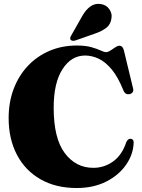

<svg xmlns="http://www.w3.org/2000/svg" viewBox="-20 -951 732 989"><path d="M668.5 -216Q666.5 -155.5 629.2 -102Q592 -48.5 526.8 -15.5Q461.5 17.5 375 17.5Q267 17.5 188.2 -27.8Q109.5 -73 67 -154.2Q24.5 -235.5 24.5 -342.5Q24.5 -424 50.2 -492.5Q76 -561 123.2 -611.2Q170.5 -661.5 234.8 -689Q299 -716.5 375.5 -716.5Q420.5 -716.5 450.5 -708Q480.5 -699.5 498.5 -691Q516.5 -682.5 525.5 -682.5Q536.5 -682.5 549 -690.8Q561.5 -699 573.8 -707.2Q586 -715.5 596 -715.5Q611.5 -715.5 618 -692L665.5 -495.5Q668.5 -484.5 663.8 -476.8Q659 -469 649 -466.5Q626 -461 616 -484.5Q588.5 -553.5 555.8 -593Q523 -632.5 488 -648.8Q453 -665 418.5 -665Q347 -665 301.8 -594.5Q256.5 -524 256.5 -396Q256.5 -238.5 313.5 -162.5Q370.5 -86.5 460.5 -86.5Q517.5 -86.5 563.2 -119.8Q609 -153 631 -220Q640.5 -238.5 655 -236Q669 -233.5 668.5 -216ZM404.5 -870Q422.5 -901 445.2 -917.5Q468 -934 496.5 -930.5Q526.5 -927 542.2 -904.8Q558 -882.5 554.5 -860Q551.5 -827 529 -809Q506.5 -791 473.5 -779.5L368 -742.5Q362 -740.5 355 -740.8Q348 -741 344 -746Q338 -753.5 346.5 -767.5Z"/></svg>

Font: Fraunces 72pt S000 Black
Style: Regular
Weight: 900
Version: Version 1.000; ttfautohint (v1.8.3)